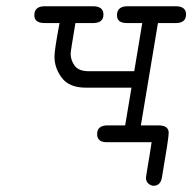

<svg xmlns="http://www.w3.org/2000/svg" viewBox="-20 -451 610 609"><path d="M88.9 -402.8Q88.9 -430.7 121.1 -431.2H274.9Q308.1 -431.2 308.1 -405Q308.1 -378.9 277.8 -377.9H219.2Q204.1 -288.1 204.1 -280.8Q204.1 -259.8 217 -242.4Q230 -225.1 261.2 -225.1H405.8L431.2 -377.9Q431.2 -377.9 382.8 -377.9Q350.6 -377.9 351.1 -402.8Q351.1 -430.7 383.8 -431.2H537.1Q570.3 -431.2 570.1 -405Q569.8 -378.9 540 -377.9H481L426.8 -53.2H483.9Q514.6 -53.2 515.1 -29.8Q515.1 -12.7 494.1 108.9Q490.2 137.7 467.8 138.2Q458 138.2 450.4 131.1Q442.9 124 442.9 112.8Q442.9 110.8 446 92Q449.2 73.2 454.1 43.7Q459 14.2 460.9 0H317.9Q288.1 0 288.1 -25.9Q288.1 -51.8 317.9 -53.2H377L397 -172.9H252.9Q199.7 -172.9 176.3 -203.9Q152.8 -234.9 152.8 -271Q152.8 -293.9 168.9 -377.9H121.1Q88.9 -377.9 88.9 -402.8Z"/></svg>

Font: CMU Typewriter Text
Style: LightOblique
Weight: 200
Italic angle: -9.46001°
Version: Version 0.7.0